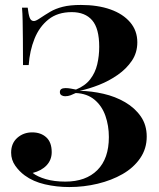

<svg xmlns="http://www.w3.org/2000/svg" viewBox="-20 -742 642 776"><path d="M307 -722Q375 -722 426 -704Q477 -686 506 -652Q535 -618 535 -571Q535 -529 513 -496.5Q491 -464 456 -439.5Q421 -415 380.5 -399Q340 -383 302 -375Q350 -374 398 -363Q446 -352 485.5 -329Q525 -306 549 -271.5Q573 -237 573 -190Q573 -141 546.5 -102.5Q520 -64 475.5 -38.5Q431 -13 375 0.5Q319 14 260 14Q209 14 161.5 3Q114 -8 80 -33Q58 -49 41.5 -72.5Q25 -96 25 -125Q25 -163 50 -185Q75 -207 110 -207Q145 -207 167 -187Q189 -167 189 -127Q189 -96 168.5 -74Q148 -52 112 -43Q131 -28 165 -18Q199 -8 244 -8Q327 -8 373.5 -54.5Q420 -101 420 -188Q420 -234 406 -274Q392 -314 362 -339Q332 -364 286 -366Q276 -361 265.5 -357Q255 -353 243 -353Q235 -353 228.5 -357Q222 -361 222 -370Q222 -386 245 -386Q255 -386 266 -384Q277 -382 287 -380Q324 -395 344.5 -421.5Q365 -448 373 -482Q381 -516 381 -553Q381 -627 352.5 -660Q324 -693 270 -693Q213 -693 176 -663.5Q139 -634 119.5 -585.5Q100 -537 96 -479H73Q73 -542 72.5 -585Q72 -628 71.5 -658Q71 -688 69 -711H92Q95 -684 100 -670.5Q105 -657 117 -657Q125 -657 141 -668Q162 -682 183 -694.5Q204 -707 233.5 -714.5Q263 -722 307 -722Z"/></svg>

Font: Playfair Display
Style: Bold
Weight: 700
Designer: Claus Eggers Sørensen
Foundry: Claus Eggers Sørensen
Version: Version 1.203